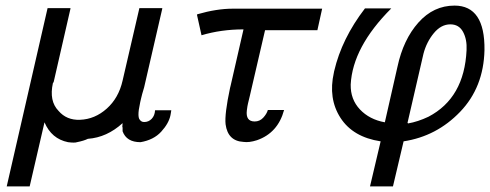

<svg xmlns="http://www.w3.org/2000/svg" viewBox="-20 -500 1751 686"><path d="M4 166 150 -471H231L232 -470L172 -208Q171 -205 169 -203Q155 -139 189 -104Q218 -70 266 -72Q319 -74 361.5 -112Q404 -150 418 -212L478 -471H559L560 -470L495 -188Q492 -176 488 -164Q486 -158 484 -148Q482 -138 481 -135Q480 -130 476 -108Q473 -86 477 -76Q483 -64 495 -64Q511 -64 522 -75.5Q533 -87 534 -106H592Q592 -103 590.5 -96.5Q589 -90 589 -88Q583 -59 556 -29.5Q529 0 482 8Q432 8 418 -31Q418 -35 418 -38.5Q418 -42 418 -44L417 -47Q417 -53 418 -60Q362 -9 294 -4Q280 3 255 8Q247 11 223 8Q164 -4 139 -63L86 166Z M684 -446Q683 -447 685 -449Q754 -469 812 -469H1131L1114 -392H927L879 -185Q877 -175 873 -159Q866 -132 866 -130Q864 -122 862 -106Q857 -66 890 -66Q908 -66 920.5 -79.5Q933 -93 937 -107H995Q973 -25 898 1Q870 10 850 7Q794 4 786 -56Q782 -92 802 -186Q803 -188 803 -190Q803 -192 804 -194L850 -395Q770 -395 700 -374Z M1173 -241Q1173 -242 1173.5 -244Q1174 -246 1174 -246Q1201 -362 1284 -470H1378Q1240 -332 1233 -198Q1232 -145 1266 -109Q1300 -73 1355 -63L1400 -261Q1421 -359 1475 -419.5Q1529 -480 1604 -480Q1713 -480 1711 -321Q1708 -188 1624 -100.5Q1540 -13 1422 5L1384 166H1302L1340 5Q1241 -10 1196.5 -79Q1152 -148 1173 -241ZM1436 -61 1438 -59Q1473 -65 1511 -83Q1639 -150 1647 -321Q1649 -359 1634.5 -386Q1620 -413 1589 -413Q1556 -413 1530 -381.5Q1504 -350 1493 -308Z"/></svg>

Font: Coval
Style: Light Italic
Weight: 300
Foundry: Context Ltd
Version: Version 001.000